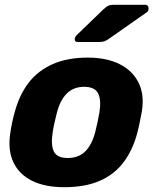

<svg xmlns="http://www.w3.org/2000/svg" viewBox="-20 -770 649 800"><path d="M247.4 10Q167.1 10 113.1 -16.9Q59.1 -43.8 35.6 -94.5Q12 -145.3 22.8 -214.9Q25.4 -234.9 30.8 -260.3Q36.1 -285.8 42 -305.1Q61.1 -375.7 100 -426Q138.9 -476.2 200.2 -503.1Q261.5 -530 345.4 -530Q423.6 -530 477.7 -503.1Q531.9 -476.2 557.1 -426Q582.4 -375.7 571 -305.1Q567.4 -285.8 562.2 -260.3Q557 -234.9 551.7 -214.9Q533.2 -145.3 495.3 -94.5Q457.4 -43.8 396.4 -16.9Q335.4 10 247.4 10ZM262.4 -111.7Q307.1 -111.7 334.9 -138.9Q362.6 -166.1 376.8 -219.9Q380.8 -234.9 386.2 -260Q391.6 -285.1 394 -300.1Q402.8 -353 388.9 -380.6Q375.1 -408.3 330.4 -408.3Q286.6 -408.3 258.6 -380.6Q230.5 -353 217 -300.1Q213 -285.1 207.4 -260Q201.7 -234.9 199.7 -219.9Q191 -166.1 204.4 -138.9Q217.9 -111.7 262.4 -111.7ZM304.5 -595Q288.5 -595 291.9 -611Q293.9 -618.6 299.9 -624L411.2 -731.4Q424.1 -743.2 431.9 -746.6Q439.7 -750 452.2 -750H583.9Q600.7 -750 598.9 -731.9Q598.2 -723.4 590.9 -718.4L435.4 -609.4Q425.4 -602.4 416.7 -598.7Q408 -595 394.2 -595Z"/></svg>

Font: Rubik Light
Style: Italic
Weight: 300
Italic angle: -12°
Designer: Hubert and Fischer
Foundry: Hubert and Fischer
Version: Version 2.300;gftools[0.9.30]